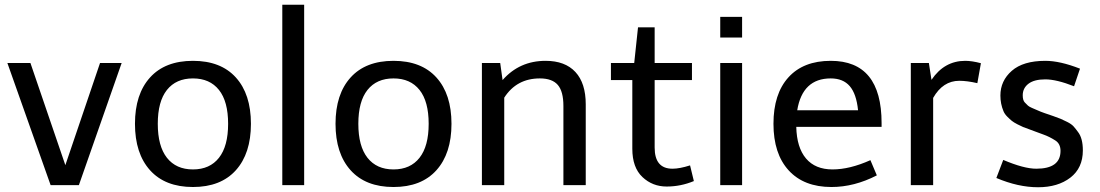

<svg xmlns="http://www.w3.org/2000/svg" viewBox="-20 -779 4630 808"><path d="M193 0H312L492 -514H401L255 -84L108 -514H11Z M548 -258C548 -174.7 569.2 -109.5 611.5 -62.5C653.8 -15.5 714 8 792 8C870 8 930.2 -15.5 972.5 -62.5C1014.8 -109.5 1036 -174.7 1036 -258C1036 -341.3 1014.8 -406.3 972.5 -453C930.2 -499.7 870 -523 792 -523C714 -523 653.8 -499.7 611.5 -453C569.2 -406.3 548 -341.3 548 -258ZM644 -258C644 -320.7 656.8 -368.2 682.5 -400.5C708.2 -432.8 744.7 -449 792 -449C839.3 -449 875.8 -432.8 901.5 -400.5C927.2 -368.2 940 -320.7 940 -258C940 -195.3 927.2 -147.7 901.5 -115C875.8 -82.3 839.3 -66 792 -66C744.7 -66 708.2 -82.3 682.5 -115C656.8 -147.7 644 -195.3 644 -258Z M1168 0H1260V-759H1168Z M1392 -258C1392 -174.7 1413.2 -109.5 1455.5 -62.5C1497.8 -15.5 1558 8 1636 8C1714 8 1774.2 -15.5 1816.5 -62.5C1858.8 -109.5 1880 -174.7 1880 -258C1880 -341.3 1858.8 -406.3 1816.5 -453C1774.2 -499.7 1714 -523 1636 -523C1558 -523 1497.8 -499.7 1455.5 -453C1413.2 -406.3 1392 -341.3 1392 -258ZM1488 -258C1488 -320.7 1500.8 -368.2 1526.5 -400.5C1552.2 -432.8 1588.7 -449 1636 -449C1683.3 -449 1719.8 -432.8 1745.5 -400.5C1771.2 -368.2 1784 -320.7 1784 -258C1784 -195.3 1771.2 -147.7 1745.5 -115C1719.8 -82.3 1683.3 -66 1636 -66C1588.7 -66 1552.2 -82.3 1526.5 -115C1500.8 -147.7 1488 -195.3 1488 -258Z M2008 0H2102V-368C2136.7 -422 2186.7 -449 2252 -449C2286.7 -449 2311.8 -439.8 2327.5 -421.5C2343.2 -403.2 2351 -373.7 2351 -333V0H2445V-340C2445 -399.3 2430.5 -444.7 2401.5 -476C2372.5 -507.3 2330.7 -523 2276 -523C2202.7 -523 2142.3 -496 2095 -442L2085 -514H2008Z M2641 -153C2641 -100.3 2655.2 -60.7 2683.5 -34C2711.8 -7.3 2745.8 6 2785.5 6C2825.2 6 2863.3 -1.7 2900 -17L2884 -83C2854.7 -73.7 2830 -69 2810 -69C2760 -69 2735 -98.7 2735 -158V-442H2892V-514H2735V-664H2665L2649 -514H2551V-442H2641Z M3011 -621H3103V-708H3011ZM3011 0H3103V-514H3011Z M3235 -258C3235 -174 3256.3 -108.7 3299 -62C3341.7 -15.3 3401.7 8 3479 8C3543 8 3606.7 -8.3 3670 -41L3643 -105C3585 -79 3531.8 -66 3483.5 -66C3435.2 -66 3398 -81.3 3372 -112C3346 -142.7 3332.3 -187 3331 -245H3690V-261C3690 -435.7 3618.7 -523 3476 -523C3399.3 -523 3340 -499.8 3298 -453.5C3256 -407.2 3235 -342 3235 -258ZM3476 -449C3510.7 -449 3537.3 -438.2 3556 -416.5C3574.7 -394.8 3586.3 -361 3591 -315H3335C3349.7 -404.3 3396.7 -449 3476 -449Z M3813 0H3907V-367C3934.3 -415 3971 -439 4017 -439C4039 -439 4064.3 -435.7 4093 -429L4108 -513C4082.7 -519.7 4060.7 -523 4042 -523C3983.3 -523 3936 -496.3 3900 -443L3889 -514H3813Z M4173 -30C4234.3 -4 4292.8 9 4348.5 9C4404.2 9 4449.5 -4.5 4484.5 -31.5C4519.5 -58.5 4537 -96.7 4537 -146C4537 -180 4530.3 -205.7 4517 -223C4510.3 -232.3 4504 -240.3 4498 -247C4492 -253.7 4483 -260 4471 -266C4459 -272 4449.8 -276.3 4443.5 -279C4437.2 -281.7 4426.8 -285.5 4412.5 -290.5L4376 -303C4366 -306.3 4354.3 -311 4341 -317L4322.5 -325C4314.8 -328.3 4309.3 -331.5 4306 -334.5C4302.7 -337.5 4298.2 -342 4292.5 -348C4286.8 -354 4284 -364 4284 -378C4284 -398 4292 -414.2 4308 -426.5C4324 -438.8 4347.7 -445 4379 -445C4410.3 -445 4450.7 -435.3 4500 -416L4525 -490C4469 -512 4420.3 -523 4379 -523C4317 -523 4270 -509 4238 -481C4206 -453 4190 -418.3 4190 -377C4190 -353.7 4194.3 -331.7 4203 -311C4206.3 -303 4211.7 -295.3 4219 -288C4226.3 -280.7 4232.7 -274.8 4238 -270.5C4243.3 -266.2 4251.2 -261.3 4261.5 -256C4271.8 -250.7 4279.8 -246.8 4285.5 -244.5C4291.2 -242.2 4300.2 -238.8 4312.5 -234.5C4324.8 -230.2 4333.3 -227 4338 -225C4342.7 -223 4353.5 -219 4370.5 -213C4387.5 -207 4404.3 -198.7 4421 -188C4435.7 -178.7 4443 -164 4443 -144C4443 -94 4409 -69 4341 -69C4306.3 -69 4260 -81.3 4202 -106Z"/></svg>

Font: Telex Regular
Style: Regular
Weight: 400
Designer: Andres Torresi
Foundry: Andres Torresi
Version: Version 1.001